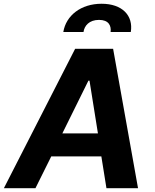

<svg xmlns="http://www.w3.org/2000/svg" viewBox="-42 -982 810 1002"><path d="M143.1 0 225.5 -165.8H486.9L513.5 0H678.3L548.3 -727.3H350.1L-21.7 0ZM283.4 -285.9 419.4 -561.1H425.1L469.1 -285.9ZM288.4 -815H393.8C398.4 -847.7 423.3 -878.2 474.8 -878.2C525.2 -878.2 539.4 -848 535.2 -815H640.6C654.5 -900.9 595.9 -962.4 488.3 -962.4C380 -962.4 302.6 -900.9 288.4 -815Z"/></svg>

Font: Margiela Sans
Style: Bold Italic
Weight: 700
Italic angle: -9.39999°
Designer: Stefan Endress, Andreas Faust
Version: Version 1.100;FEAKit 1.0